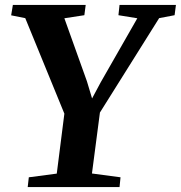

<svg xmlns="http://www.w3.org/2000/svg" viewBox="-20 -763 738 783"><path d="M93 0 97.5 -40 211.5 -55 242.5 -299.5 83 -689 25.5 -700.5 32.5 -743H329.5L324 -701L242.5 -688.5L334.5 -431.5L355.5 -361.5L390.5 -427L540 -688.5L463 -701L467.5 -743H697.5L692 -701L629 -689L387.5 -304L355 -55.5L471.5 -40L467.5 0Z"/></svg>

Font: Merriweather 48pt
Style: Bold Italic
Weight: 700
Italic angle: -7.8°
Version: Version 2.101